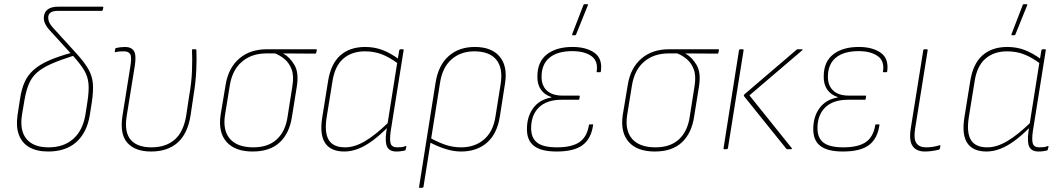

<svg xmlns="http://www.w3.org/2000/svg" viewBox="-20 -715 5076 920"><path d="M211 11Q156 11 120.5 -9.5Q85 -30 70.5 -69Q56 -108 64 -163L76 -241Q83 -288 98 -321.5Q113 -355 141 -380Q169 -405 213 -424.5Q257 -444 322 -462L335 -449Q269 -428 226 -409Q183 -390 157.5 -367.5Q132 -345 118.5 -313Q105 -281 97 -234L85 -163Q74 -88 107.5 -48.5Q141 -9 213 -9Q285 -9 330.5 -49Q376 -89 389 -164L399 -228Q407 -280 404 -314Q401 -348 384 -377Q367 -406 333 -444L220 -568Q204 -585 196.5 -601Q189 -617 190 -633Q192 -658 209.5 -670.5Q227 -683 259 -683H471Q476 -683 475 -679L472 -666Q471 -663 468 -663H258Q233 -663 222 -654.5Q211 -646 211 -631Q211 -618 216.5 -606.5Q222 -595 235 -581L347 -458Q385 -416 403.5 -383.5Q422 -351 425 -315Q428 -279 420 -225L410 -162Q396 -79 345.5 -34Q295 11 211 11Z M704 11Q627 11 590 -31Q553 -73 567 -161L604 -393Q612 -440 604.5 -454.5Q597 -469 574 -469Q566 -469 555.5 -468.5Q545 -468 534 -465Q530 -464 530 -468L532 -480Q533 -483 533.5 -483.5Q534 -484 536 -485Q544 -487 556 -488.5Q568 -490 579 -490Q609 -490 621.5 -471Q634 -452 626 -400L587 -159Q575 -82 606 -45.5Q637 -9 706 -9Q774 -9 816.5 -45.5Q859 -82 872 -160L887 -259Q898 -320 900 -377Q902 -434 900 -475Q900 -479 903 -479H916Q921 -479 921 -475Q923 -435 920.5 -379Q918 -323 908 -262L893 -161Q879 -74 831 -31.5Q783 11 704 11Z M1191 11Q1106 11 1065.5 -35Q1025 -81 1037 -164L1061 -308Q1074 -389 1126 -434Q1178 -479 1259 -479H1494Q1499 -479 1498 -474L1495 -462Q1494 -458 1491 -458L1338 -459V-458Q1369 -441 1391 -403.5Q1413 -366 1402 -299L1379 -156Q1367 -76 1320 -32.5Q1273 11 1191 11ZM1194 -9Q1265 -9 1306.5 -47.5Q1348 -86 1358 -156L1381 -302Q1389 -351 1377.5 -382Q1366 -413 1344 -431.5Q1322 -450 1298 -459H1256Q1186 -459 1139.5 -419.5Q1093 -380 1081 -305L1058 -163Q1047 -89 1082.5 -49Q1118 -9 1194 -9Z M1630 11Q1565 11 1538 -29.5Q1511 -70 1524 -152L1552 -326Q1565 -409 1610.5 -449.5Q1656 -490 1730 -490Q1774 -490 1812.5 -475.5Q1851 -461 1893 -430L1889 -409Q1846 -441 1809 -455Q1772 -469 1729 -469Q1665 -469 1624.5 -433.5Q1584 -398 1573 -325L1545 -152Q1534 -79 1555.5 -44Q1577 -9 1634 -9Q1679 -9 1729 -38.5Q1779 -68 1841 -128L1837 -104Q1798 -65 1763 -39.5Q1728 -14 1695 -1.5Q1662 11 1630 11ZM1880 11Q1847 11 1835.5 -10.5Q1824 -32 1831 -84L1835 -108L1836 -116L1884 -419L1885 -426L1893 -474Q1895 -479 1899 -479H1911Q1915 -479 1914 -474L1852 -86Q1846 -42 1852.5 -25.5Q1859 -9 1883 -9Q1895 -9 1904.5 -10Q1914 -11 1923 -15Q1928 -17 1927 -12L1924 1Q1923 6 1917 7Q1911 8 1901.5 9.5Q1892 11 1880 11Z M1991 185Q1986 185 1988 181L2067 -318Q2080 -402 2129.5 -446Q2179 -490 2255 -490Q2336 -490 2374.5 -443.5Q2413 -397 2400 -316L2375 -156Q2362 -74 2313.5 -31.5Q2265 11 2189 11Q2152 11 2112 -2Q2072 -15 2034 -36L2038 -56Q2075 -35 2112 -22Q2149 -9 2190 -9Q2255 -9 2299 -46.5Q2343 -84 2354 -156L2379 -313Q2391 -389 2358 -429Q2325 -469 2253 -469Q2187 -469 2143 -430Q2099 -391 2088 -315L2009 181Q2007 185 2003 185Z M2647 11Q2573 11 2538.5 -16Q2504 -43 2505 -98Q2505 -156 2535 -197Q2565 -238 2622 -248V-250Q2590 -260 2572 -285.5Q2554 -311 2555 -349Q2555 -419 2600.5 -454.5Q2646 -490 2723 -490Q2789 -490 2828.5 -462Q2868 -434 2859 -372Q2859 -369 2855 -369H2841Q2838 -369 2839 -372Q2847 -423 2813.5 -446.5Q2780 -470 2722 -470Q2651 -470 2613 -438.5Q2575 -407 2575 -347Q2575 -304 2601 -280.5Q2627 -257 2674 -257H2755Q2758 -257 2758 -253L2756 -241Q2756 -237 2752 -237H2671Q2600 -237 2562.5 -200.5Q2525 -164 2525 -101Q2525 -54 2554 -31.5Q2583 -9 2649 -9Q2720 -9 2756.5 -34Q2793 -59 2802 -116Q2802 -119 2806 -119H2820Q2824 -119 2822 -116Q2813 -51 2772 -20Q2731 11 2647 11ZM2724 -546Q2722 -546 2721.5 -547.5Q2721 -549 2722 -552L2776 -692Q2777 -694 2778.5 -694.5Q2780 -695 2782 -695H2794Q2796 -695 2797 -693.5Q2798 -692 2797 -690L2740 -549Q2739 -546 2733 -546Z M3118 11Q3033 11 2992.5 -35Q2952 -81 2964 -164L2988 -308Q3001 -389 3053 -434Q3105 -479 3186 -479H3421Q3426 -479 3425 -474L3422 -462Q3421 -458 3418 -458L3265 -459V-458Q3296 -441 3318 -403.5Q3340 -366 3329 -299L3306 -156Q3294 -76 3247 -32.5Q3200 11 3118 11ZM3121 -9Q3192 -9 3233.5 -47.5Q3275 -86 3285 -156L3308 -302Q3316 -351 3304.5 -382Q3293 -413 3271 -431.5Q3249 -450 3225 -459H3183Q3113 -459 3066.5 -419.5Q3020 -380 3008 -305L2985 -163Q2974 -89 3009.5 -49Q3045 -9 3121 -9Z M3752 0Q3749 0 3748 -2L3546 -253Q3542 -257 3547 -263L3796 -476Q3798 -479 3802 -479H3823Q3825 -479 3825.5 -477.5Q3826 -476 3824 -474L3571 -258L3774 -5Q3775 -3 3774 -1.5Q3773 0 3771 0ZM3451 0Q3445 0 3447 -5L3521 -474Q3523 -479 3527 -479H3538Q3544 -479 3543 -474L3468 -5Q3466 0 3462 0Z M4019 11Q3945 11 3910.5 -16Q3876 -43 3877 -98Q3877 -156 3907 -197Q3937 -238 3994 -248V-250Q3962 -260 3944 -285.5Q3926 -311 3927 -349Q3927 -419 3972.5 -454.5Q4018 -490 4095 -490Q4161 -490 4200.5 -462Q4240 -434 4231 -372Q4231 -369 4227 -369H4213Q4210 -369 4211 -372Q4219 -423 4185.5 -446.5Q4152 -470 4094 -470Q4023 -470 3985 -438.5Q3947 -407 3947 -347Q3947 -304 3973 -280.5Q3999 -257 4046 -257H4127Q4130 -257 4130 -253L4128 -241Q4128 -237 4124 -237H4043Q3972 -237 3934.5 -200.5Q3897 -164 3897 -101Q3897 -54 3926 -31.5Q3955 -9 4021 -9Q4092 -9 4128.5 -34Q4165 -59 4174 -116Q4174 -119 4178 -119H4192Q4196 -119 4194 -116Q4185 -51 4144 -20Q4103 11 4019 11Z M4412 11Q4371 11 4353 -15Q4335 -41 4344 -99L4404 -474Q4405 -479 4409 -479H4420Q4426 -479 4425 -474L4365 -99Q4357 -49 4371 -29Q4385 -9 4417 -9Q4432 -9 4447 -11Q4462 -13 4482 -19Q4487 -20 4486 -14L4484 -4Q4483 1 4479 2Q4463 6 4446 8.5Q4429 11 4412 11Z M4707 11Q4642 11 4615 -29.5Q4588 -70 4601 -152L4629 -326Q4642 -409 4687.5 -449.5Q4733 -490 4807 -490Q4851 -490 4889.5 -475.5Q4928 -461 4970 -430L4966 -409Q4923 -441 4886 -455Q4849 -469 4806 -469Q4742 -469 4701.5 -433.5Q4661 -398 4650 -325L4622 -152Q4611 -79 4632.5 -44Q4654 -9 4711 -9Q4756 -9 4806 -38.5Q4856 -68 4918 -128L4914 -104Q4875 -65 4840 -39.5Q4805 -14 4772 -1.5Q4739 11 4707 11ZM4957 11Q4924 11 4912.5 -10.5Q4901 -32 4908 -84L4912 -108L4913 -116L4961 -419L4962 -426L4970 -474Q4972 -479 4976 -479H4988Q4992 -479 4991 -474L4929 -86Q4923 -42 4929.5 -25.5Q4936 -9 4960 -9Q4972 -9 4981.5 -10Q4991 -11 5000 -15Q5005 -17 5004 -12L5001 1Q5000 6 4994 7Q4988 8 4978.5 9.5Q4969 11 4957 11ZM4829 -546Q4827 -546 4826.5 -547.5Q4826 -549 4827 -552L4881 -692Q4882 -694 4883.5 -694.5Q4885 -695 4887 -695H4899Q4901 -695 4902 -693.5Q4903 -692 4902 -690L4845 -549Q4844 -546 4838 -546Z"/></svg>

Font: Sofia Sans Semi Condensed Thin
Style: Italic
Weight: 250
Italic angle: -9°
Version: Version 4.100